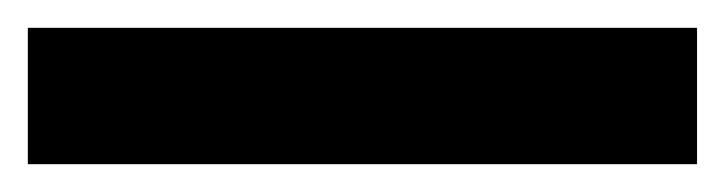

<svg xmlns="http://www.w3.org/2000/svg" viewBox="-22 54 521 138"><path d="M479 172V74H-2V172Z"/></svg>

Font: Noto Sans Lao Looped SemiCondensed
Style: Bold
Weight: 700
Width: 4
Designer: Mark Frömberg, Ben Mitchell
Foundry: The Fontpad Ltd
Version: Version 1.002